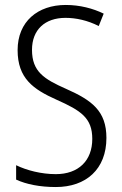

<svg xmlns="http://www.w3.org/2000/svg" viewBox="-20 -744 492 774"><path d="M409 -188C409 -297 350 -340 246 -386C158 -425 109 -455 109 -543C109 -624 161 -672 244 -672C286 -672 333 -662 378 -639L398 -689C355 -710 302 -724 245 -724C132 -724 51 -657 51 -542C51 -428 114 -384 208 -342C307 -298 352 -268 352 -184C352 -96 296 -42 205 -42C147 -42 88 -57 45 -78V-20C86 -1 141 10 205 10C327 10 409 -62 409 -188Z"/></svg>

Font: Noto Sans Display SemiCondensed Light
Style: Regular
Weight: 300
Width: 4
Designer: Monotype Design Team
Foundry: Monotype Imaging Inc.
Version: Version 1.900